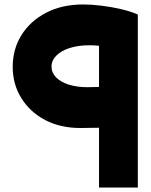

<svg xmlns="http://www.w3.org/2000/svg" viewBox="-20 -841 675 861"><path d="M340 -267Q251 -267 183 -302.5Q115 -338 76 -400.5Q37 -463 37 -541Q37 -621 76.5 -684Q116 -747 187 -784Q258 -821 353 -821Q391 -821 435.5 -815.5Q480 -810 523 -800Q566 -790 598 -776L528 -611Q501 -624 460 -631Q419 -638 380 -638Q332 -638 293.5 -626Q255 -614 233 -592Q211 -570 211 -542Q211 -515 231.5 -494Q252 -473 288.5 -461.5Q325 -450 372 -450Q397 -450 419 -451Q441 -452 467 -455V-271Q453 -269 416 -268Q379 -267 340 -267ZM424 0V-776H598V0Z"/></svg>

Font: Alexandria ExtraBold
Style: Regular
Weight: 800
Designer: Mohamed Gaber
Foundry: Kief Type Foundry
Version: Version 5.100